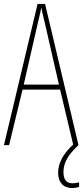

<svg xmlns="http://www.w3.org/2000/svg" viewBox="-20 -734 420 971"><path d="M301 136C301 88 325 48 377 0L208 -714H170L0 0H26L94 -281H284L350 -3C303 40 274 88 274 140C274 189 301 217 345 217C359 217 372 214 380 211V188C374 190 358 193 346 193C316 193 301 174 301 136ZM208 -612 278 -306H100L170 -612C178 -646 183 -666 189 -695C195 -666 200 -645 208 -612Z"/></svg>

Font: Noto Sans Kannada ExtraCondensed Thin
Style: Regular
Weight: 100
Width: 2
Designer: Jelle Bosma - Monotype Design Team
Foundry: Monotype Imaging Inc.
Version: Version 2.005